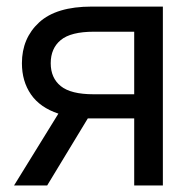

<svg xmlns="http://www.w3.org/2000/svg" viewBox="-20 -566 594 586"><path d="M477.1 0H389.6V-204.6H259.8Q253.9 -204.6 248 -204.6L124 0H22.9L158.2 -219.2Q102.1 -237.8 74.5 -277.8Q46.9 -317.9 46.9 -373Q46.9 -449.2 99.4 -497.6Q151.9 -545.9 259.8 -545.9H477.1ZM389.6 -278.3V-469.2H266.6Q196.3 -469.2 165.5 -443.8Q134.8 -418.5 134.8 -373Q134.8 -328.1 165.5 -303.2Q196.3 -278.3 265.6 -278.3Z"/></svg>

Font: Inter-Regular
Style: Regular
Weight: 400
Designer: Rasmus Andersson
Foundry: rsms
Version: Version 4.000;git-a52131595